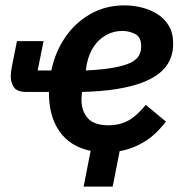

<svg xmlns="http://www.w3.org/2000/svg" viewBox="-20 -554 676 714"><path d="M425 8 399 140H291L317 7Q241 -9 201.5 -65Q162 -121 162 -208Q162 -214 162.5 -223Q163 -232 165 -248L195 -212H79Q43 -212 31.5 -230Q20 -248 20 -269Q20 -278 21 -285.5Q22 -293 23 -300L43 -401H142L120 -292H171Q185 -360 222 -414.5Q259 -469 315.5 -501.5Q372 -534 443 -534Q474 -534 505.5 -526.5Q537 -519 564 -502.5Q591 -486 607.5 -458.5Q624 -431 624 -391Q624 -358 611.5 -330.5Q599 -303 573 -282Q547 -261 506.5 -246Q466 -231 411.5 -222.5Q357 -214 285 -212Q284 -203 283.5 -195.5Q283 -188 283 -183Q283 -141 306.5 -114.5Q330 -88 385 -88Q424 -88 456 -105Q488 -122 522 -164L597 -102Q559 -52 515.5 -26Q472 0 425 8ZM435 -439Q403 -439 375.5 -424Q348 -409 329.5 -382Q311 -355 303 -317L299 -292Q363 -295 403.5 -302.5Q444 -310 466 -321Q488 -332 496.5 -347Q505 -362 505 -381Q505 -417 482 -428Q459 -439 435 -439Z"/></svg>

Font: IBM Plex Sans SemiBold
Style: Italic
Weight: 600
Italic angle: -11.31°
Designer: Mike Abbink, Paul van der Laan, Pieter van Rosmalen
Foundry: Bold Monday
Version: Version 3.201